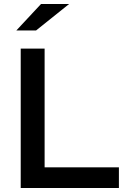

<svg xmlns="http://www.w3.org/2000/svg" viewBox="-20 -944 666 964"><path d="M84 0V-700H204V-104H577V0ZM62 -791 186 -924H327L161 -791Z"/></svg>

Font: Red Hat Text Medium
Style: Regular
Weight: 500
Designer: Pentagram, MCKL
Foundry: Pentagram, MCKL
Version: Version 1.023